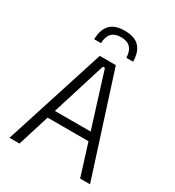

<svg xmlns="http://www.w3.org/2000/svg" viewBox="-196 -942 962 1057"><g transform="rotate(30 285.0 -414.0)"><path d="M29 0 234 -639H336L541 0H478L291.5 -596H278.5L92.5 0ZM138.5 -201V-253H431V-201ZM285 -828Q349 -828 378.5 -796Q408 -764 409 -703H366Q364.5 -745.5 344.5 -766.2Q324.5 -787 285 -787Q245.5 -787 225.8 -766Q206 -745 204.5 -703H161.5Q162.5 -764 192.2 -796Q222 -828 285 -828Z"/></g></svg>

Font: Anek Latin Light
Style: Regular
Weight: 300
Designer: Yesha Goshar
Foundry: Ek Type
Version: Version 1.003